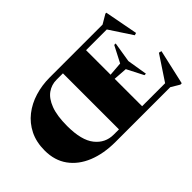

<svg xmlns="http://www.w3.org/2000/svg" viewBox="-132 -1104 1490 1490"><g transform="rotate(-45 613.0 -359.5)"><path d="M468 0Q338.5 0 240.2 -40Q142 -80 86.8 -156.2Q31.5 -232.5 31.5 -341Q31.5 -434 66.2 -504Q101 -574 161 -621Q221 -668 298.2 -691.5Q375.5 -715 461 -715H1040.5L1116 -759.5H1126.5L1178.5 -485.5L1159 -479.5L1037 -665H809.5V-396L923.5 -405L993 -539.5H1009L982 -373L1009 -207.5H993L923.5 -343L809.5 -351V-50H1062L1195.5 -251.5L1218 -246L1153 41.5H1138L1068.5 0ZM498 -50H555.5V-665H484.5Q430.5 -665 386.2 -633.8Q342 -602.5 315.8 -533.8Q289.5 -465 289.5 -352.5Q289.5 -196 347.8 -123Q406 -50 498 -50Z"/></g></svg>

Font: Newsreader Display ExtraBold
Style: Regular
Weight: 800
Designer: Hugues Gentile
Foundry: Production Type
Version: Version 1.001